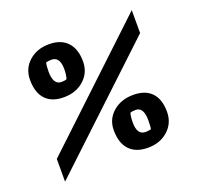

<svg xmlns="http://www.w3.org/2000/svg" viewBox="-109 -680 855 834"><g transform="rotate(-20 318.5 -263.5)"><path d="M55 -68 582 -564V-458L55 37ZM63 -430Q63 -482 100 -515Q137 -548 193 -548Q248 -548 277.5 -516.5Q307 -485 307 -427Q307 -376 270 -342.5Q233 -309 176 -309Q121 -309 92 -340Q63 -371 63 -430ZM213 -379Q219 -397 219 -424Q219 -481 180 -481Q169 -481 155 -478Q151 -464 151 -437Q151 -375 189 -375Q204 -375 213 -379ZM330 -100Q330 -151 367.5 -183.5Q405 -216 462 -216Q517 -216 546 -185.5Q575 -155 575 -97Q575 -45 538 -11.5Q501 22 445 22Q389 22 359.5 -9.5Q330 -41 330 -100ZM483 -49Q486 -58 486 -90Q486 -151 449 -151Q433 -151 424 -147Q419 -129 419 -103Q419 -46 458 -46Q468 -46 483 -49Z"/></g></svg>

Font: Suez One
Style: Regular
Weight: 400
Version: Version 1.000